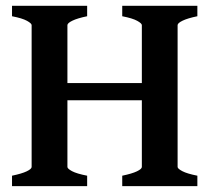

<svg xmlns="http://www.w3.org/2000/svg" viewBox="-20 -635 723 655"><path d="M21 0V-35.6Q54.2 -42.5 71 -50.5Q87.9 -58.6 87.9 -65.4V-549.3Q87.9 -555.2 72 -564Q56.2 -572.8 21 -579.6V-615.2H277.3V-579.6Q244.1 -572.8 227.1 -564.5Q210 -556.2 210 -549.3V-351.6H463.9V-549.3Q463.9 -555.2 448 -564Q432.1 -572.8 397 -579.6V-615.2H653.3V-579.6Q620.1 -572.8 603 -564.5Q585.9 -556.2 585.9 -549.3V-65.4Q585.9 -59.6 602.1 -51Q618.2 -42.5 653.3 -35.6V0H397V-35.6Q430.2 -42.5 447 -50.5Q463.9 -58.6 463.9 -65.4V-293H210V-65.4Q210 -59.6 225.8 -51Q241.7 -42.5 277.3 -35.6V0Z"/></svg>

Font: Gentium Basic
Style: Bold
Weight: 700
Designer: J. Victor Gaultney and Annie Olsen
Foundry: SIL International
Version: Version 1.100